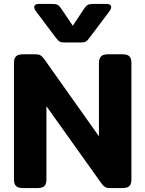

<svg xmlns="http://www.w3.org/2000/svg" viewBox="-20 -956 739 976"><path d="M264 -764 164 -897Q154 -910 154 -920Q154 -936 178 -936H243Q264 -936 272.5 -931.5Q281 -927 290 -914L350 -825L409 -914Q418 -927 426.5 -931.5Q435 -936 456 -936H521Q545 -936 545 -920Q545 -910 535 -897L435 -764Q424 -749 416.5 -744.5Q409 -740 389 -740H310Q290 -740 283 -744.5Q276 -749 264 -764ZM51 -43V-637Q51 -659 61.5 -669.5Q72 -680 97 -680H159Q176 -680 184.5 -675.5Q193 -671 203 -658L483 -263V-636Q483 -658 493.5 -669Q504 -680 528 -680H603Q628 -680 638 -669.5Q648 -659 648 -636V-43Q648 -21 638 -10.5Q628 0 603 0H540Q524 0 515.5 -4.5Q507 -9 497 -22L216 -416V-43Q216 -21 206 -10.5Q196 0 171 0H96Q72 0 61.5 -10.5Q51 -21 51 -43Z"/></svg>

Font: Mitr Medium
Style: Regular
Weight: 500
Designer: Thanarat Vachiruckul
Foundry: Cadson Demak
Version: Version 1.002